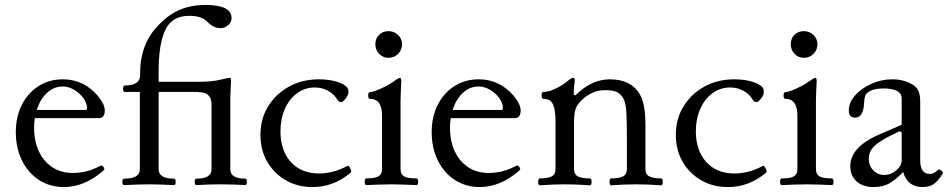

<svg xmlns="http://www.w3.org/2000/svg" viewBox="-20 -746 3836 777"><path d="M239 11Q182 11 138 -17.5Q94 -46 69 -96.5Q44 -147 44 -211Q44 -274 68.5 -322Q93 -370 136 -397.5Q179 -425 235 -425Q309 -425 363 -372Q404 -330 404 -299Q404 -268 380 -268H121Q118 -249 118 -230Q118 -147 161 -96.5Q204 -46 275 -46Q333 -46 386 -75Q392 -79 398.5 -70.5Q405 -62 400 -57Q323 11 239 11ZM234 -396Q198 -396 170 -370Q142 -344 129 -301H327Q332 -301 332 -309Q332 -329 317 -349.5Q302 -370 279.5 -383Q257 -396 234 -396Z M483 3Q475 3 475 -10Q475 -23 483 -23Q546 -23 546 -61V-374H485Q478 -374 478 -387Q478 -400 485 -400Q547 -400 547 -442V-451Q547 -509 566 -559Q585 -609 627 -650Q664 -688 709 -707Q754 -726 813 -726Q863 -726 890 -713Q917 -700 917 -673Q917 -655 902.5 -643.5Q888 -632 873 -632Q844 -632 820 -657Q797 -682 746 -682Q676 -682 649 -625Q622 -568 622 -458V-415H800Q805 -415 806.5 -404.5Q808 -394 806.5 -384Q805 -374 800 -374H622V-61Q622 -23 684 -23Q691 -23 691 -10Q691 3 684 3Q659 2 633.5 1Q608 0 584 0Q558 0 533 1Q508 2 483 3Z M775 3Q768 3 768 -10Q768 -23 775 -23Q836 -23 836 -61V-324Q836 -373 784 -373Q779 -373 777.5 -383.5Q776 -394 777.5 -404.5Q779 -415 784 -415Q815 -415 837 -417.5Q859 -420 874 -424Q890 -428 899 -429.5Q908 -431 911 -431Q915 -431 915 -418Q914 -396 913 -378.5Q912 -361 912 -347V-61Q912 -23 973 -23Q979 -23 979 -10Q979 3 973 3Q922 0 874 0Q825 0 775 3Z M1245 11Q1184 11 1136.5 -16.5Q1089 -44 1061.5 -91.5Q1034 -139 1034 -200Q1034 -265 1065 -315.5Q1096 -366 1149.5 -395.5Q1203 -425 1271 -425Q1312 -425 1344.5 -415Q1377 -405 1387 -389Q1390 -385 1390 -372Q1390 -362 1379 -347.5Q1368 -333 1361 -333Q1350 -333 1345 -343Q1331 -366 1307 -379Q1283 -392 1254 -392Q1214 -392 1182.5 -369Q1151 -346 1133 -305.5Q1115 -265 1115 -215Q1115 -137 1157 -90.5Q1199 -44 1271 -44Q1329 -44 1385 -74Q1389 -77 1393.5 -71Q1398 -65 1400.5 -57.5Q1403 -50 1399 -47Q1330 11 1245 11Z M1552 -512Q1530 -512 1514.5 -528Q1499 -544 1499 -567Q1499 -590 1514 -605Q1529 -620 1552 -620Q1575 -620 1591 -604.5Q1607 -589 1607 -567Q1607 -544 1591 -528Q1575 -512 1552 -512ZM1463 3Q1458 3 1456.5 -3.5Q1455 -10 1456.5 -17Q1458 -24 1463 -24Q1498 -24 1512 -32.5Q1526 -41 1526 -62V-279Q1526 -346 1477 -346Q1470 -346 1470 -359.5Q1470 -373 1477 -373Q1485 -373 1503.5 -380Q1522 -387 1542 -397.5Q1562 -408 1575 -418Q1593 -431 1599 -431Q1604 -431 1604 -417Q1603 -391 1602 -375Q1601 -359 1601 -342V-62Q1601 -41 1615 -32.5Q1629 -24 1665 -24Q1670 -24 1671.5 -17Q1673 -10 1671.5 -3.5Q1670 3 1665 3Q1640 2 1614.5 1Q1589 0 1565 0Q1539 0 1513.5 1Q1488 2 1463 3Z M1922 11Q1865 11 1821 -17.5Q1777 -46 1752 -96.5Q1727 -147 1727 -211Q1727 -274 1751.5 -322Q1776 -370 1819 -397.5Q1862 -425 1918 -425Q1992 -425 2046 -372Q2087 -330 2087 -299Q2087 -268 2063 -268H1804Q1801 -249 1801 -230Q1801 -147 1844 -96.5Q1887 -46 1958 -46Q2016 -46 2069 -75Q2075 -79 2081.5 -70.5Q2088 -62 2083 -57Q2006 11 1922 11ZM1917 -396Q1881 -396 1853 -370Q1825 -344 1812 -301H2010Q2015 -301 2015 -309Q2015 -329 2000 -349.5Q1985 -370 1962.5 -383Q1940 -396 1917 -396Z M2165 4Q2160 4 2158.5 -3Q2157 -10 2158.5 -17Q2160 -24 2165 -24Q2196 -24 2212 -32Q2228 -40 2228 -62V-252Q2228 -292 2222 -312.5Q2216 -333 2205 -339.5Q2194 -346 2179 -346Q2174 -346 2172.5 -353Q2171 -360 2172.5 -367Q2174 -374 2179 -374Q2201 -374 2229 -387.5Q2257 -401 2277 -418Q2286 -426 2292 -428.5Q2298 -431 2301 -431Q2306 -431 2306 -417Q2304 -405 2303 -394Q2302 -383 2302 -363L2309 -360Q2373 -425 2448 -425Q2536 -425 2571 -361Q2582 -340 2587 -311Q2592 -282 2592 -233V-62Q2592 -40 2608 -32Q2624 -24 2656 -24Q2660 -24 2661.5 -17Q2663 -10 2661.5 -3Q2660 4 2656 4Q2631 2 2605 1Q2579 0 2555 0Q2529 0 2503.5 1Q2478 2 2453 4Q2449 4 2447.5 -3Q2446 -10 2447.5 -17Q2449 -24 2453 -24Q2485 -24 2501 -32Q2517 -40 2517 -62V-173Q2517 -247 2515 -288Q2513 -329 2503 -347Q2491 -368 2474 -374.5Q2457 -381 2431 -381Q2403 -381 2384.5 -373.5Q2366 -366 2352 -356Q2329 -339 2316 -319Q2303 -299 2303 -253V-62Q2303 -40 2319 -32Q2335 -24 2367 -24Q2372 -24 2373.5 -17Q2375 -10 2373.5 -3Q2372 4 2367 4Q2342 2 2316.5 1Q2291 0 2266 0Q2241 0 2215.5 1Q2190 2 2165 4Z M2926 11Q2865 11 2817.5 -16.5Q2770 -44 2742.5 -91.5Q2715 -139 2715 -200Q2715 -265 2746 -315.5Q2777 -366 2830.5 -395.5Q2884 -425 2952 -425Q2993 -425 3025.5 -415Q3058 -405 3068 -389Q3071 -385 3071 -372Q3071 -362 3060 -347.5Q3049 -333 3042 -333Q3031 -333 3026 -343Q3012 -366 2988 -379Q2964 -392 2935 -392Q2895 -392 2863.5 -369Q2832 -346 2814 -305.5Q2796 -265 2796 -215Q2796 -137 2838 -90.5Q2880 -44 2952 -44Q3010 -44 3066 -74Q3070 -77 3074.5 -71Q3079 -65 3081.5 -57.5Q3084 -50 3080 -47Q3011 11 2926 11Z M3233 -512Q3211 -512 3195.5 -528Q3180 -544 3180 -567Q3180 -590 3195 -605Q3210 -620 3233 -620Q3256 -620 3272 -604.5Q3288 -589 3288 -567Q3288 -544 3272 -528Q3256 -512 3233 -512ZM3144 3Q3139 3 3137.5 -3.5Q3136 -10 3137.5 -17Q3139 -24 3144 -24Q3179 -24 3193 -32.5Q3207 -41 3207 -62V-279Q3207 -346 3158 -346Q3151 -346 3151 -359.5Q3151 -373 3158 -373Q3166 -373 3184.5 -380Q3203 -387 3223 -397.5Q3243 -408 3256 -418Q3274 -431 3280 -431Q3285 -431 3285 -417Q3284 -391 3283 -375Q3282 -359 3282 -342V-62Q3282 -41 3296 -32.5Q3310 -24 3346 -24Q3351 -24 3352.5 -17Q3354 -10 3352.5 -3.5Q3351 3 3346 3Q3321 2 3295.5 1Q3270 0 3246 0Q3220 0 3194.5 1Q3169 2 3144 3Z M3515 11Q3472 11 3446.5 -12Q3421 -35 3421 -73Q3421 -150 3534 -200L3629 -241V-347Q3629 -388 3556 -388Q3503 -388 3484 -364Q3478 -355 3476 -318Q3474 -296 3465 -283Q3456 -270 3441 -270Q3415 -270 3415 -299Q3415 -331 3440 -359.5Q3465 -388 3505.5 -406.5Q3546 -425 3591 -425Q3635 -425 3669 -406Q3688 -396 3696 -380Q3704 -364 3704 -334V-97Q3704 -42 3743 -42Q3760 -42 3776 -59Q3781 -63 3789.5 -55.5Q3798 -48 3795 -43Q3776 -13 3758.5 -1Q3741 11 3714 11Q3652 11 3635 -50Q3601 -15 3575.5 -2Q3550 11 3515 11ZM3559 -38Q3585 -38 3607 -56.5Q3629 -75 3629 -97V-210L3621 -215Q3573 -193 3545.5 -175.5Q3518 -158 3507 -141.5Q3496 -125 3496 -103Q3496 -75 3514 -56.5Q3532 -38 3559 -38Z"/></svg>

Font: Junicode SmExp
Style: Regular
Weight: 400
Width: 6
Designer: Peter S. Baker
Version: Version 2.205; ttfautohint (v1.8.4)